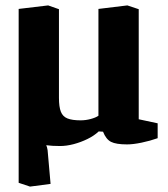

<svg xmlns="http://www.w3.org/2000/svg" viewBox="-20 -527 621 710"><path d="M91 163 49 149V-494L158 -507L198 -493V-165Q198 -132 205 -114Q212 -96 229.5 -89Q247 -82 278 -82Q297 -82 315.5 -87Q334 -92 344 -99V-494L451 -507L493 -493V-86L563 -71V-16Q535 -6 503.5 0.5Q472 7 450 7Q409 7 390.5 -2.5Q372 -12 361 -40L345 -41Q328 -25 303.5 -13Q279 -1 252.5 6Q226 13 202 13Q172 13 151 10Q154 16 156 28L167 153Z"/></svg>

Font: Faustina Light ExtraBold
Style: Regular
Weight: 800
Version: Version 1.200